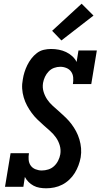

<svg xmlns="http://www.w3.org/2000/svg" viewBox="-20 -1007 542 1035"><path d="M229 8Q211 8 193.5 5Q176 2 161 -6Q146 -14 134 -26Q122 -38 114 -53L106 0H7L37 -181H136Q133 -163 134.5 -145.5Q136 -128 145.5 -114.5Q155 -101 171.5 -94.5Q188 -88 205 -88Q223 -88 240.5 -93.5Q258 -99 271.5 -111.5Q285 -124 293.5 -141Q302 -158 305 -175Q309 -200 302 -223.5Q295 -247 281.5 -266Q268 -285 250.5 -300.5Q233 -316 215.5 -331.5Q198 -347 181.5 -363Q165 -379 151 -398Q137 -417 126 -437.5Q115 -458 108 -481.5Q101 -505 99.5 -529.5Q98 -554 103 -579Q106 -599 112 -618Q118 -637 127 -655.5Q136 -674 149 -691Q162 -708 179 -721Q196 -734 216 -738.5Q236 -743 255 -743Q277 -743 297.5 -739Q318 -735 336 -726.5Q354 -718 369 -704.5Q384 -691 393 -673L403 -735H502L472 -554H373Q376 -572 374.5 -589.5Q373 -607 363.5 -620.5Q354 -634 338 -640.5Q322 -647 305 -647Q288 -647 271.5 -641Q255 -635 242.5 -622Q230 -609 222.5 -593Q215 -577 212 -560Q208 -535 215 -512Q222 -489 235 -470Q248 -451 265.5 -435.5Q283 -420 300.5 -404.5Q318 -389 334.5 -373Q351 -357 365 -338.5Q379 -320 390 -299.5Q401 -279 408 -255.5Q415 -232 417 -208Q419 -184 415 -159Q411 -137 403 -115.5Q395 -94 383 -74.5Q371 -55 353.5 -38.5Q336 -22 315.5 -11.5Q295 -1 273 3.5Q251 8 229 8ZM311 -789 261 -841 420 -987 484 -923Z"/></svg>

Font: Iosevka Slab Oblique
Style: Bold
Weight: 700
Italic angle: -9°
Monospace: yes
Designer: Belleve Invis
Foundry: Belleve Invis
Version: Version 11.1.1; ttfautohint (v1.8.3)